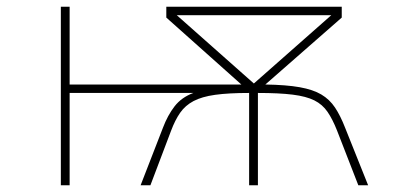

<svg xmlns="http://www.w3.org/2000/svg" viewBox="-20 -548 1240 568"><path d="M160 0V-528H186V-298H694L472 -496V-528H991V-496L765 -298Q827 -297 866.5 -290Q906 -283 930.5 -268.5Q955 -254 971 -230Q987 -206 1001 -170L1069 0H1040L977 -162Q964 -195 949 -217Q934 -239 910 -251Q886 -263 846 -268Q806 -273 743 -273V0H717V-273Q656 -273 616.5 -267.5Q577 -262 552.5 -249Q528 -236 513 -214.5Q498 -193 486 -161L425 0H396L462 -170Q476 -207 496.5 -233.5Q517 -260 552 -273H186V0ZM731 -301 960 -503H503Z"/></svg>

Font: Noto Sans Mono Thin
Style: Regular
Weight: 100
Designer: Monotype Design Team
Foundry: Monotype Imaging Inc.
Version: Version 2.014